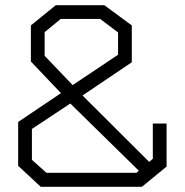

<svg xmlns="http://www.w3.org/2000/svg" viewBox="-20 -720 712 740"><path d="M50 -81V-250L215 -361L99 -483V-622L195 -700H382L488 -622V-480L298 -352L555 -96L569 -108V-244H622V-78L527 0H137ZM435 -509V-595L366 -647H214L152 -596V-505L260 -392ZM506 -54 515 -62 251 -321 103 -223V-104L159 -54Z"/></svg>

Font: Turret Road
Style: Regular
Weight: 400
Designer: Noponies
Foundry: Noponies
Version: Version 1.001; ttfautohint (v1.8)